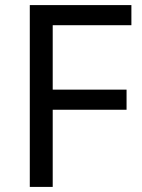

<svg xmlns="http://www.w3.org/2000/svg" viewBox="-20 -734 559 754"><path d="M187 0H97V-714H496V-635H187V-382H477V-303H187Z"/></svg>

Font: Noto Sans Tagbanwa
Style: Regular
Weight: 400
Designer: Monotype Design Team
Foundry: Monotype Imaging Inc.
Version: Version 2.001; ttfautohint (v1.8.4.7-5d5b)